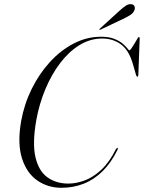

<svg xmlns="http://www.w3.org/2000/svg" viewBox="-20 -884 684 912"><path d="M538.5 -181.5Q540 -180 539.8 -178Q539.5 -176 538 -172Q508 -111 467.5 -71Q427 -31 377.8 -11.5Q328.5 8 272 8Q207 8 156.8 -27Q106.5 -62 84.2 -132.5Q62 -203 80.5 -309Q95 -389.5 130.5 -461.5Q166 -533.5 217.2 -589.5Q268.5 -645.5 330.5 -677.5Q392.5 -709.5 460 -709.5Q497 -709.5 522 -699.8Q547 -690 562 -677.2Q577 -664.5 584.5 -654.8Q592 -645 594.5 -645Q598 -645 604.5 -654.5Q611 -664 618.5 -676.5Q626 -689 631.8 -698.8Q637.5 -708.5 639.5 -708.5Q641.5 -708.5 642.5 -706.8Q643.5 -705 643.5 -700.5L637 -527Q636.5 -523 635.5 -521.5Q634.5 -520 633 -519.5Q629.5 -519 626.5 -527L611.5 -579Q592.5 -645.5 554.5 -673.2Q516.5 -701 465.5 -701Q408.5 -701 358 -670Q307.5 -639 266.2 -585Q225 -531 195.8 -461.2Q166.5 -391.5 152.5 -314Q133 -203.5 148.5 -137.2Q164 -71 205.5 -41.5Q247 -12 304.5 -12Q342.5 -12 383 -27.2Q423.5 -42.5 461.8 -78.2Q500 -114 530.5 -175.5Q533 -179 535.5 -180.8Q538 -182.5 538.5 -181.5ZM546.5 -832Q564 -848 577.8 -857Q591.5 -866 603.5 -864Q615 -863 618.5 -854.5Q622 -846 619 -837Q614 -822.5 600 -813.5Q586 -804.5 568.5 -796L458 -743.5Q456.5 -743 454.8 -742.5Q453 -742 452 -743.5Q451.5 -744.5 452.5 -746Q453.5 -747.5 455 -748.5Z"/></svg>

Font: Fraunces 120pt Light
Style: Italic
Weight: 300
Italic angle: -16°
Version: Version 1.000;[b76b70a41]